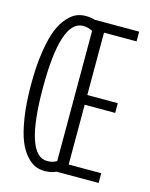

<svg xmlns="http://www.w3.org/2000/svg" viewBox="-110 -777 669 858"><g transform="rotate(15 225.0 -347.5)"><path d="M179.5 11Q157.5 11 137.2 2.8Q117 -5.5 95.2 -29.5Q73.5 -53.5 58 -91.8Q42.5 -130 32.2 -196Q22 -262 22 -348Q22 -434 32.2 -499.5Q42.5 -565 58 -603.2Q73.5 -641.5 95.2 -665.5Q117 -689.5 137.2 -697.8Q157.5 -706 179.5 -706Q204 -706 223.5 -699.5V-700H427.5V-655H277V-366.5H418V-321.5H277V-45H427.5V0H233Q210.5 11 179.5 11ZM77 -348Q77 -35 179.5 -35Q204.5 -35 223.5 -46.5V-648.5Q204.5 -660 179.5 -660Q77 -660 77 -348Z"/></g></svg>

Font: League Mono Condensed UltraLight
Style: Regular
Weight: 200
Width: 1
Designer: Tyler Finck
Foundry: The League of Moveable Type / Tyler Finck
Version: Version 2.210